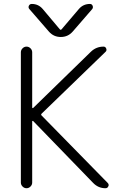

<svg xmlns="http://www.w3.org/2000/svg" viewBox="-20 -995 631 993"><path d="M387.7 -948.2Q410.2 -974.6 445.3 -974.6Q455.1 -974.6 459 -965.3Q462.9 -956.1 457 -948.2L355.5 -831.1Q331.1 -803.7 294.4 -803.7Q257.8 -803.7 233.4 -831.1L131.8 -948.2Q125 -956.1 129.4 -965.3Q133.8 -974.6 144.5 -974.6Q178.7 -974.6 201.2 -948.2L289.1 -843.8Q293.9 -837.9 298.8 -843.8ZM146.5 -439.5Q146.5 -436.5 148.4 -436Q150.4 -435.5 151.4 -436.5L450.2 -727.5Q477.5 -753.9 515.6 -753.9Q525.4 -753.9 529.3 -744.1Q533.2 -734.4 526.4 -727.5L195.3 -407.2Q190.4 -402.3 195.3 -397.5L537.1 -48.8Q542 -43.9 542 -38.1Q542 -34.2 540 -31.2Q536.1 -21.5 525.4 -21.5Q488.3 -21.5 461.9 -48.8L151.4 -369.1Q150.4 -370.1 148.4 -369.6Q146.5 -369.1 146.5 -367.2V-50.8Q146.5 -39.1 137.7 -30.3Q128.9 -21.5 117.2 -21.5Q105.5 -21.5 96.7 -30.3Q87.9 -39.1 87.9 -50.8V-724.6Q87.9 -736.3 96.7 -745.1Q105.5 -753.9 117.2 -753.9Q128.9 -753.9 137.7 -745.1Q146.5 -736.3 146.5 -724.6Z"/></svg>

Font: Gen Jyuu Gothic Light
Style: Regular
Weight: 200
Designer: [Source Han Sans]
Ryoko NISHIZUKA  (kana & ideographs); Paul D. Hunt (Latin, Greek & Cyrillic); Wenlong ZHANG  (bopomofo
Version: Version 1.002.20150607